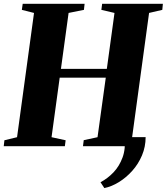

<svg xmlns="http://www.w3.org/2000/svg" viewBox="-34 -763 870 1002"><path d="M726 -47.5Q726 3 707 48Q688 93 656.2 128.5Q624.5 164 586.2 187.5Q548 211 510.5 218.5L490.5 188Q527 169 557.8 137Q588.5 105 605.5 59Q622.5 13 616 -47.5ZM-14.5 0 -11 -31 55 -47 143.5 -695.5 80 -711.5 84.5 -743H407.5L404 -711.5L324 -695.5L284 -403.5H523.5L563.5 -695.5L495 -711.5L499 -743H816L813 -711.5L744 -695.5L655.5 -47L720 -31.5L716 0H399L403 -31.5L475 -47L518 -357.5H277.5L235 -47L308.5 -31L304.5 0Z"/></svg>

Font: Merriweather 96pt Black
Style: Italic
Weight: 900
Italic angle: -7.8°
Version: Version 2.101